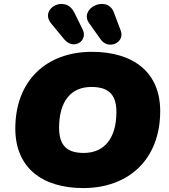

<svg xmlns="http://www.w3.org/2000/svg" viewBox="-20 -946 860 978"><path d="M404 12C635 12 796 -134 796 -380C796 -580 657 -682 448 -682C218 -682 58 -537 58 -291C58 -91 196 12 404 12ZM407 -167C329 -167 281 -197 281 -295C281 -431 342 -503 445 -503C523 -503 573 -474 573 -376C573 -240 510 -167 407 -167ZM434 -828 493 -745C533 -689 618 -730 595 -790L560 -883C526 -974 380 -904 434 -828ZM241 -826 307 -746C355 -688 430 -738 401 -796L358 -883C312 -975 178 -902 241 -826Z"/></svg>

Font: SN Pro Black
Style: Italic
Weight: 900
Italic angle: -9°
Designer: Tobias Whetton
Foundry: Supernotes
Version: Version 1.001;Glyphs 3.2 (3249)